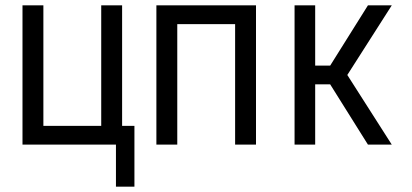

<svg xmlns="http://www.w3.org/2000/svg" viewBox="-20 -540 1540 717"><path d="M413 157V0H64V-520H142V-70H358V-520H436V-70H482V157Z M564 0V-520H936V0H858V-450H642V0Z M1354 0 1213 -225H1157V0H1080V-520H1157V-295H1213L1354 -520H1443L1277 -260L1443 0Z"/></svg>

Font: HulyMono
Style: Regular
Weight: 400
Monospace: yes
Designer: Belleve Invis
Foundry: Belleve Invis
Version: Version 33.2.5; ttfautohint (v1.8.4)